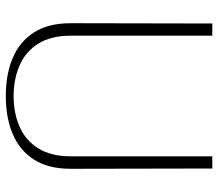

<svg xmlns="http://www.w3.org/2000/svg" viewBox="-65 -675 752 662"><g transform="rotate(90 311.0 -344.0)"><path d="M311 12Q236 12 179.5 -12Q123 -36 91.5 -85.5Q60 -135 60 -212L61 -700H103V-212Q103 -144 130.5 -100Q158 -56 205.5 -35.5Q253 -15 311 -15Q370 -15 417 -35.5Q464 -56 491.5 -100Q519 -144 519 -212V-700H561L562 -212Q562 -135 530.5 -85.5Q499 -36 442.5 -12Q386 12 311 12Z"/></g></svg>

Font: Panamera Light
Style: Regular
Weight: 300
Designer: Bastien Sozeau
Foundry: NBR — Bastien Sozeau
Version: Version 3.002; ttfautohint (v1.8.4.7-5d5b);gftools[0.9.33]